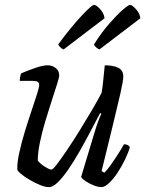

<svg xmlns="http://www.w3.org/2000/svg" viewBox="-20 -768 596 788"><path d="M181 0Q166 0 145 -8.5Q124 -17 102.5 -29.5Q81 -42 66.5 -54Q52 -66 51 -72Q50 -100 59 -141Q68 -182 81.5 -226.5Q95 -271 109 -312Q123 -353 132 -382Q141 -411 141 -420Q141 -436 116 -436H61Q61 -444 63 -453.5Q65 -463 67 -467Q95 -479 125.5 -489.5Q156 -500 176 -500Q195 -500 209 -488.5Q223 -477 223 -459Q223 -450 214 -422Q205 -394 192 -354Q179 -314 165.5 -269Q152 -224 143.5 -182Q135 -140 135 -109Q146 -95 164.5 -83.5Q183 -72 191 -72Q197 -72 214.5 -95Q232 -118 257 -155Q282 -192 308.5 -235Q335 -278 358.5 -318Q382 -358 397 -387Q401 -409 404 -441Q407 -473 410 -500Q444 -500 465 -490Q486 -480 486 -454Q486 -437 474 -384Q462 -331 442 -249.5Q422 -168 397 -66L408 -59Q418 -68 433 -89Q448 -110 463.5 -134Q479 -158 489 -176Q506 -176 513 -164Q507 -142 493.5 -114Q480 -86 463 -60Q446 -34 428 -17Q410 0 396 0Q383 0 364 -7.5Q345 -15 330.5 -25Q316 -35 313 -42L366 -218Q384 -278 396 -301L391 -304Q373 -270 351.5 -229Q330 -188 307 -147.5Q284 -107 261 -73.5Q238 -40 217.5 -20Q197 0 181 0ZM388 -565Q381 -568 374 -574Q367 -580 366 -586Q396 -634 428 -670.5Q460 -707 483.5 -727.5Q507 -748 514 -748Q522 -748 538 -730.5Q554 -713 556 -693ZM241 -565Q233 -568 226.5 -575Q220 -582 219 -586Q274 -660 315.5 -704Q357 -748 366 -748Q375 -748 391 -730.5Q407 -713 409 -693Z"/></svg>

Font: Texturina Light
Style: Italic
Weight: 300
Italic angle: -11°
Designer: Guillermo Torres Carreño
Foundry: Omnibus-Type
Version: Version 1.002; ttfautohint (v1.8.3)